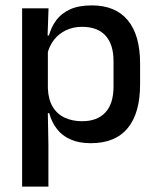

<svg xmlns="http://www.w3.org/2000/svg" viewBox="-20 -520 583 712"><path d="M316.5 11Q273 11 241.8 -2.8Q210.5 -16.5 191 -41.8Q171.5 -67 162.5 -100.5H130L157.5 -193Q159 -152 175 -124.8Q191 -97.5 219.2 -84Q247.5 -70.5 284.5 -70.5Q341 -70.5 371 -103.2Q401 -136 401 -199.5V-293Q401 -355.5 371.2 -388Q341.5 -420.5 284.5 -420.5Q250.5 -420.5 224 -407.5Q197.5 -394.5 180.2 -372.2Q163 -350 156 -321.5L133 -388.5H161.5Q170 -419.5 188.5 -444.8Q207 -470 239.2 -485Q271.5 -500 320.5 -500Q408 -500 453.8 -445Q499.5 -390 499.5 -284.5V-207Q499.5 -100.5 453.5 -44.8Q407.5 11 316.5 11ZM62 172V-489H160L156 -374.5L157.5 -345.5V-140.5L157 -121.5L159.5 17V172Z"/></svg>

Font: Anek Gujarati Medium
Style: Regular
Weight: 500
Designer: Mrunmayee Ghaisas (Gujarati), Yesha Goshar (Latin)
Foundry: Ek Type
Version: Version 1.003